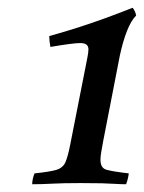

<svg xmlns="http://www.w3.org/2000/svg" viewBox="-20 -808 371 495"><path d="M63 -333Q63 -346 69 -361Q108 -365 125 -370Q142 -375 148.5 -389.5Q155 -404 161 -435L205 -658Q208 -672 208 -681Q208 -697 187 -697Q178 -697 158.5 -694.5Q139 -692 110 -687Q107 -702 107 -715Q150 -727 184 -738Q218 -749 251 -761Q284 -773 322 -788Q325 -784 327.5 -779Q330 -774 331 -768Q318 -755 307.5 -728.5Q297 -702 289 -665L246 -444Q243 -428 241 -416Q239 -404 239 -396Q239 -375 254 -370.5Q269 -366 312 -361Q310 -345 305 -333Q291 -333 276.5 -334Q262 -335 242 -335.5Q222 -336 188 -336Q141 -336 115 -334.5Q89 -333 63 -333Z"/></svg>

Font: Tiro Gurmukhi
Style: Italic
Weight: 400
Italic angle: -11°
Designer: Gurmukhi: John Hudson & Fiona Ross, assisted by Paul Hanslow. Latin: John Hudson with Paul Hanslow, assisted by Kaja Soj
Foundry: Tiro Typeworks Ltd.
Version: Version 1.52